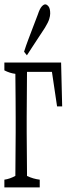

<svg xmlns="http://www.w3.org/2000/svg" viewBox="-22 -793 311 861"><path d="M252 -512.7Q254.4 -409.2 256.8 -315.9H233.9Q222.7 -388.2 210.9 -470.7H99.1Q97.7 -287.1 97.7 -266.1Q97.7 -228 97.7 -199.2Q97.7 -158.7 99.1 -19.5Q99.1 -8.8 99.1 -7.8V-3.9Q127.4 9.3 156.2 12.7Q156.2 34.7 156.2 47.4H-2.4Q-2.4 35.2 -2.4 12.7Q22.5 9.3 46.9 -4.4V-7.8Q47.4 -98.6 48.3 -199.2Q48.3 -227.5 48.3 -266.1Q48.3 -304.7 47.9 -351.3Q47.4 -397.9 46.9 -461.9Q22 -464.8 -2.4 -477.5Q-2.4 -490.2 -2.4 -512.7ZM203.1 -732.4Q203.1 -721.7 198.7 -707.3Q194.3 -692.9 179.7 -668.9Q139.2 -606.9 124 -584Q111.3 -563.5 98.6 -544.9L85.9 -561Q94.7 -588.9 104.5 -614.7L125.5 -669.9L147.5 -727.5Q156.2 -753.9 165 -763.7Q173.8 -773.4 180.9 -773.4Q188 -773.4 195.6 -764.2Q203.1 -754.9 203.1 -732.4Z"/></svg>

Font: Scarab Serif
Style: Condensed-Light
Weight: 300
Designer: John Roberts
Foundry: Scarab
Version: 1.0